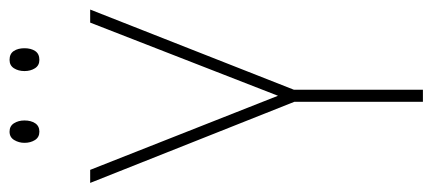

<svg xmlns="http://www.w3.org/2000/svg" viewBox="-278 -650 927 412"><g transform="rotate(-90 186.0 -443.5)"><path d="M187 -311 344 -714H372L200 -277V0H174V-276L0 -714H28ZM86 -855Q86 -867 92 -877Q98 -887 110 -887Q122 -887 128 -877.5Q134 -868 134 -855Q134 -841 128 -832Q122 -823 110 -823Q98 -823 92 -832.5Q86 -842 86 -855ZM240 -855Q240 -868 246 -877.5Q252 -887 264 -887Q277 -887 283 -878Q289 -869 289 -855Q289 -841 283 -832Q277 -823 264 -823Q252 -823 246 -832.5Q240 -842 240 -855Z"/></g></svg>

Font: Noto Sans Tamil Condensed Thin
Style: Regular
Weight: 100
Width: 3
Designer: Jelle Bosma - Monotype Design Team
Foundry: Monotype Imaging Inc.
Version: Version 2.004; ttfautohint (v1.8.4.7-5d5b)